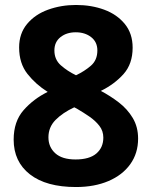

<svg xmlns="http://www.w3.org/2000/svg" viewBox="-20 -743 612 773"><path d="M286 -723Q348 -723 399.5 -704Q451 -685 482.5 -646.5Q514 -608 514 -551Q514 -486 477.5 -445Q441 -404 386 -377Q424 -357 458.5 -330.5Q493 -304 514.5 -268Q536 -232 536 -185Q536 -126 504.5 -82Q473 -38 416.5 -14Q360 10 286 10Q166 10 100.5 -41Q35 -92 35 -181Q35 -254 75 -299.5Q115 -345 172 -373Q124 -403 90.5 -445.5Q57 -488 57 -552Q57 -608 89 -646.5Q121 -685 173.5 -704Q226 -723 286 -723ZM285 -613Q248 -613 223.5 -593.5Q199 -574 199 -540Q199 -503 225 -480Q251 -457 286 -440Q320 -456 346 -478.5Q372 -501 372 -540Q372 -574 347 -593.5Q322 -613 285 -613ZM175 -190Q175 -151 202.5 -126Q230 -101 284 -101Q340 -101 368 -125Q396 -149 396 -189Q396 -216 380 -236.5Q364 -257 340 -273.5Q316 -290 292 -304L279 -311Q232 -289 203.5 -260Q175 -231 175 -190Z"/></svg>

Font: BC Sans
Style: Bold
Weight: 700
Designer: Monotype Design Team
Province of B.C.
Foundry: Monotype Imaging Inc.
Version: Version 2.000;GOOG;noto-source:20170915:90ef993387c0